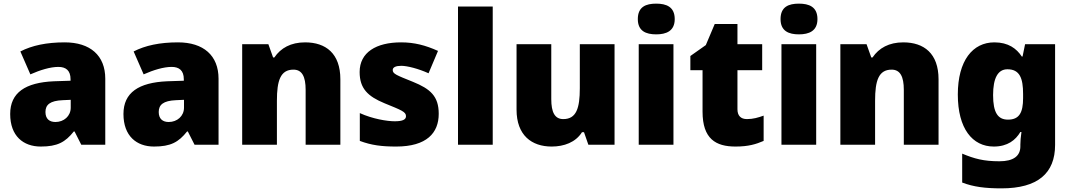

<svg xmlns="http://www.w3.org/2000/svg" viewBox="-20 -796 5889 1056"><path d="M336 -563C236 -563 156 -546 92 -513L147 -387C201 -411 257 -428 301 -428C342 -428 368 -409 368 -360V-352L276 -349C120 -342 36 -287 36 -169C36 -48 108 10 204 10C296 10 339 -14 386 -73H390L427 0H559V-363C559 -491 476 -563 336 -563ZM325 -245 369 -247V-204C369 -157 331 -125 285 -125C252 -125 230 -142 230 -180C230 -220 255 -242 325 -245Z M959 -563C859 -563 779 -546 715 -513L770 -387C824 -411 880 -428 924 -428C965 -428 991 -409 991 -360V-352L899 -349C743 -342 659 -287 659 -169C659 -48 731 10 827 10C919 10 962 -14 1009 -73H1013L1050 0H1182V-363C1182 -491 1099 -563 959 -563ZM948 -245 992 -247V-204C992 -157 954 -125 908 -125C875 -125 853 -142 853 -180C853 -220 878 -242 948 -245Z M1658 -563C1580 -563 1524 -532 1489 -480H1482L1456 -553H1312V0H1503V-242C1503 -352 1522 -413 1594 -413C1641 -413 1661 -375 1661 -302V0H1852V-360C1852 -502 1772 -563 1658 -563Z M2393 -170C2393 -267 2347 -307 2251 -346C2159 -383 2140 -390 2140 -411C2140 -426 2157 -434 2187 -434C2220 -434 2282 -418 2337 -393L2389 -516C2320 -547 2259 -563 2186 -563C2049 -563 1958 -508 1958 -400C1958 -309 2003 -266 2095 -228C2188 -190 2213 -181 2213 -157C2213 -138 2194 -129 2151 -129C2109 -129 2029 -142 1959 -174V-21C2023 3 2080 10 2159 10C2327 10 2393 -65 2393 -170Z M2690 0V-760H2499V0Z M3360 -553H3169V-311C3169 -201 3150 -141 3078 -141C3031 -141 3012 -179 3012 -251V-553H2821V-193C2821 -51 2905 10 3014 10C3082 10 3146 -13 3181 -69H3192L3216 0H3360Z M3589 -776C3533 -776 3488 -759 3488 -691C3488 -625 3533 -607 3589 -607C3644 -607 3691 -625 3691 -691C3691 -759 3644 -776 3589 -776ZM3684 -553H3493V0H3684Z M4088 -141C4055 -141 4036 -159 4036 -195V-410H4172V-553H4036V-664H3911L3862 -548L3777 -488V-410H3844V-182C3844 -32 3917 10 4025 10C4097 10 4138 -3 4180 -21V-160C4149 -149 4122 -141 4088 -141Z M4374 -776C4318 -776 4273 -759 4273 -691C4273 -625 4318 -607 4374 -607C4429 -607 4476 -625 4476 -691C4476 -759 4429 -776 4374 -776ZM4469 -553H4278V0H4469Z M4948 -563C4870 -563 4814 -532 4779 -480H4772L4746 -553H4602V0H4793V-242C4793 -352 4812 -413 4884 -413C4931 -413 4951 -375 4951 -302V0H5142V-360C5142 -502 5062 -563 4948 -563Z M5449 -563C5330 -563 5248 -463 5248 -276C5248 -89 5328 10 5446 10C5522 10 5566 -26 5592 -70H5598C5594 -43 5592 -18 5592 -1V9C5592 62 5554 91 5477 91C5390 91 5339 77 5272 49V208C5335 232 5399 240 5488 240C5688 240 5783 157 5783 1V-553H5618L5604 -485H5600C5571 -529 5526 -563 5449 -563ZM5521 -415C5589 -415 5607 -365 5607 -279V-256C5607 -177 5586 -138 5524 -138C5468 -138 5442 -177 5442 -273C5442 -366 5468 -415 5521 -415Z"/></svg>

Font: Noto Sans Thai Looped Black
Style: Regular
Weight: 900
Designer: Sasikarn Vongin, Ben Mitchell
Foundry: The Fontpad Ltd
Version: Version 1.001